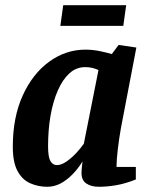

<svg xmlns="http://www.w3.org/2000/svg" viewBox="-20 -705 583 735"><path d="M161 10Q126 10 95.5 -3.5Q65 -17 47 -50.5Q29 -84 29 -143Q29 -256 67 -339.5Q105 -423 168.5 -469Q232 -515 307 -515Q336 -515 366 -508.5Q396 -502 408 -498L434 -533L502 -523L443 -215Q436 -176 431 -134Q426 -92 426 -66H500V-18Q460 -2 425 4Q390 10 359 10Q329 10 310.5 -2.5Q292 -15 292 -43Q292 -47 292.5 -54.5Q293 -62 294 -71Q295 -80 296 -87Q278 -58 256 -36Q234 -14 210.5 -2Q187 10 161 10ZM198 -73Q215 -73 235 -87Q255 -101 273 -120.5Q291 -140 301 -155L357 -437Q343 -443 331.5 -445.5Q320 -448 306 -448Q272 -448 246 -424.5Q220 -401 201.5 -359Q183 -317 173.5 -262.5Q164 -208 164 -145Q164 -104 173 -88.5Q182 -73 198 -73ZM211 -606 222 -685H463L452 -606Z"/></svg>

Font: Manuale
Style: Italic
Weight: 400
Italic angle: -11°
Designer: Eduardo Tunni / Pablo Cosgaya
Foundry: Eduardo Tunni / Pablo Cosgaya
Version: Version 1.002